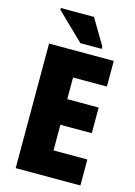

<svg xmlns="http://www.w3.org/2000/svg" viewBox="-136 -992 750 1063"><g transform="rotate(15 239.5 -460.5)"><path d="M231 -761H353V-775L266 -921H76V-911ZM64 0H435V-149H241V-296H421V-443H241V-567H435V-714H64Z"/></g></svg>

Font: Noto Sans Condensed Black
Style: Regular
Weight: 900
Width: 3
Designer: Monotype Design Team
Foundry: Monotype Imaging Inc.
Version: Version 2.013